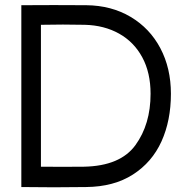

<svg xmlns="http://www.w3.org/2000/svg" viewBox="-20 -754 760 774"><path d="M319 -82Q465 -85 526 -169Q587 -253 587 -376Q587 -461 553.5 -523Q520 -585 460 -618.5Q400 -652 322 -654Q234 -656 145 -654V-82Q232 -81 319 -82ZM66 0V-733Q197 -734 328 -733Q429 -732 506.5 -686Q584 -640 626.5 -559.5Q669 -479 669 -376Q669 -268 631 -184Q593 -100 516 -50.5Q439 -1 327 0Q197 2 66 0Z"/></svg>

Font: Kreadon
Style: Regular
Weight: 400
Designer: kohakuno
Foundry: StudioGnu
Version: Version 1.000;Glyphs 3.1.2 (3151)